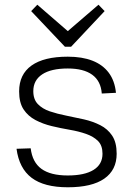

<svg xmlns="http://www.w3.org/2000/svg" viewBox="-20 -787 565 813"><path d="M267 6Q167 6 114 -34Q61 -74 50 -157L110 -159Q117 -100 155.5 -72Q194 -44 267 -44Q338 -44 376 -67.5Q414 -91 414 -136Q414 -171 395 -190Q376 -209 344.5 -220Q313 -231 275 -237.5Q237 -244 199.5 -253Q162 -262 130.5 -278.5Q99 -295 80 -323.5Q61 -352 61 -400Q61 -472 113.5 -509.5Q166 -547 267 -547Q328 -547 371.5 -530Q415 -513 440.5 -479Q466 -445 471 -394L411 -391Q407 -444 370.5 -470.5Q334 -497 267 -497Q196 -497 158.5 -472Q121 -447 121 -401Q121 -366 140.5 -346Q160 -326 191 -315.5Q222 -305 260 -297.5Q298 -290 335.5 -281.5Q373 -273 404.5 -257Q436 -241 455 -212.5Q474 -184 474 -136Q474 -67 421.5 -30.5Q369 6 267 6ZM423 -740 281 -589H255L112 -740L138 -767L280 -644H254L397 -767Z"/></svg>

Font: Pathway Extreme 28pt ExtraLight
Style: Regular
Weight: 250
Designer: Eduardo Rodriguez Tunni
Foundry: Eduardo Rodriguez Tunni
Version: Version 1.001;gftools[0.9.26]